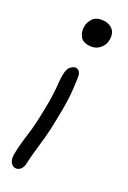

<svg xmlns="http://www.w3.org/2000/svg" viewBox="-141 -551 547 820"><g transform="rotate(20 132.5 -141.0)"><path d="M173 -379Q133 -379 120 -401Q107 -423 112 -451Q116 -470 130.5 -486Q145 -502 172 -502Q203 -502 221.5 -483.5Q240 -465 233 -431Q229 -409 211 -394Q193 -379 173 -379ZM46 220Q31 220 21.5 204.5Q12 189 18 161Q24 129 32.5 102Q41 75 51.5 39Q62 3 73 -55Q81 -94 84.5 -118.5Q88 -143 89.5 -160Q91 -177 92 -192Q93 -207 97 -227Q102 -253 114.5 -262.5Q127 -272 137 -272Q148 -272 155 -262.5Q162 -253 161 -236Q160 -178 154 -133Q148 -88 138 -41Q127 17 116 55.5Q105 94 96.5 123Q88 152 81 183Q79 197 69.5 208.5Q60 220 46 220Z"/></g></svg>

Font: Shantell Sans Normal
Style: Italic
Weight: 300
Italic angle: -11.31°
Designer: Stephen Nixon, Anya Danilova, Shantell Martin
Foundry: Arrow Type
Version: Version 1.008;[a672d596b]